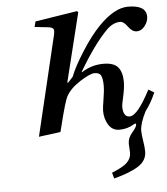

<svg xmlns="http://www.w3.org/2000/svg" viewBox="-52 -548 703 810"><g transform="rotate(-5 299.5 -143.5)"><path d="M98 12 195 -395Q203 -424 200 -433.5Q197 -443 175 -445L120 -451L126 -474L304 -502L309 -497L237 -205H241L262 -228Q277 -268 317 -331Q357 -394 395 -433Q462 -502 520 -502Q597 -502 597 -453Q597 -433 582.5 -414Q568 -395 548 -395Q529 -395 512.5 -418Q496 -441 482 -441Q451 -441 424 -414Q368 -358 302 -246V-243Q345 -271 395 -271Q440 -271 457.5 -249.5Q475 -228 475 -188Q475 -163 467 -127Q459 -91 459 -85Q459 -40 487 -40Q520 -40 575 -146L599 -132Q579 -86 556 -57Q530 -6 530 24Q530 40 534.5 67.5Q539 95 539 113Q539 151 503.5 174Q468 197 399 215L392 190Q440 171 457.5 153.5Q475 136 475 112Q475 107 474 93.5Q473 80 473 74Q473 50 492 28Q511 6 511 -4Q511 -11 502 -6Q474 12 439 12Q409 12 393 -14Q377 -40 377 -73Q377 -86 383 -121.5Q389 -157 389 -180Q389 -207 382.5 -221Q376 -235 355 -235Q336 -235 293 -207.5Q250 -180 233 -148Q222 -129 196 -23L190 0Z"/></g></svg>

Font: Lingua Franca
Style: Italic
Weight: 400
Italic angle: -13°
Version: Version 1.19